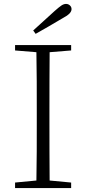

<svg xmlns="http://www.w3.org/2000/svg" viewBox="-20 -951 436 971"><path d="M160.2 -779.8 147.9 -796.9Q175.8 -822.3 203.6 -847.4Q231.4 -872.6 255.9 -895Q278.3 -915 290.5 -923.1Q302.7 -931.2 314 -931.2Q325.2 -931.2 333.5 -923.6Q341.8 -916 341.8 -904.8Q341.8 -893.1 330.6 -881.8Q319.3 -870.6 290 -855Q258.3 -836.4 225.6 -817.1Q192.9 -797.9 160.2 -779.8ZM339.8 -723.1V-695.8L231 -687Q230.5 -614.3 230.2 -540Q230 -465.8 230 -390.1V-333Q230 -258.8 230.2 -184.8Q230.5 -110.8 231 -38.1L339.8 -27.8V0H56.2V-27.8L164.1 -38.1Q165.5 -110.8 165.8 -184.8Q166 -258.8 166 -333V-390.1Q166 -464.8 165.8 -539.1Q165.5 -613.3 164.1 -687L56.2 -695.8V-723.1Z"/></svg>

Font: Source Han Serif CN ExtraLight
Style: Regular
Weight: 250
Designer: Ryoko NISHIZUKA  (kana & ideographs); Frank Grießhammer (Latin, Greek & Cyrillic); Wenlong ZHANG  (bopomofo); Sandoll Co
Foundry: Adobe Systems Incorporated
Version: Version 1.001;PS 1.001;hotconv 16.6.54;makeotf.lib2.5.65590